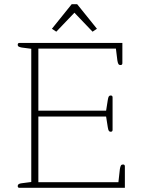

<svg xmlns="http://www.w3.org/2000/svg" viewBox="-20 -901 696 921"><path d="M229 -763 324 -881H350L445 -763L424 -749L337 -840L250 -749ZM65 -9Q65 -20 84 -22L130 -28V-667L84 -673Q74 -675 69.5 -677.5Q65 -680 65 -686Q65 -695 73 -695H567V-598Q567 -589 558 -589Q551 -589 548 -594Q545 -599 543 -611L536 -668H164V-370H489L497 -421Q499 -434 502 -438.5Q505 -443 511 -443Q520 -443 520 -434V-278Q520 -269 511 -269Q505 -269 502 -273.5Q499 -278 497 -291L489 -342H164V-27H548L555 -90Q557 -102 560 -107Q563 -112 570 -112Q579 -112 579 -103V0H73Q65 0 65 -9Z"/></svg>

Font: Maitree ExtraLight
Style: Regular
Weight: 275
Designer: CadsonDemak Team
Foundry: CadsonDemak
Version: Version 1.003